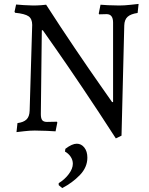

<svg xmlns="http://www.w3.org/2000/svg" viewBox="-20 -665 759 978"><path d="M523 -593 485 -592 483 -596 492 -641Q502 -640 530 -638.5Q558 -637 587 -637Q613 -637 644.5 -640.5Q676 -644 686 -645L681 -599Q646 -594 630 -579.5Q614 -565 613 -536L599 26L570 40Q483 -95 400.5 -217.5Q318 -340 265 -415.5Q212 -491 198 -511H193L188 -84Q188 -62 195 -53Q202 -44 219 -44L270 -45L272 -41L263 4Q252 3 218 1.5Q184 0 157 0Q132 0 102.5 3.5Q73 7 64 8L69 -38Q100 -42 115 -56.5Q130 -71 131 -101L144 -538Q144 -569 125.5 -582Q107 -595 57 -600L54 -605L62 -642Q71 -641 101 -639Q131 -637 148 -637Q169 -637 189 -638.5Q209 -640 215 -641Q289 -526 363.5 -416Q438 -306 488 -235Q538 -164 551 -145H556V-550Q556 -593 523 -593ZM371 67Q394 67 409.5 86.5Q425 106 425 138Q425 187 387 226.5Q349 266 297 293L279 278V268Q310 249 330.5 221.5Q351 194 351 169Q351 150 340 133.5Q329 117 311 107L313 93Q347 67 371 67Z"/></svg>

Font: Sahitya
Style: Regular
Weight: 400
Designer: Juan Pablo del Peral
Foundry: Juan Pablo del Peral (http://www.huertatipografica.com)
Version: Version 1.001;PS 001.000;hotconv 1.0.70;makeotf.lib2.5.58329